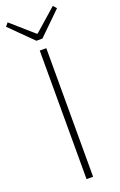

<svg xmlns="http://www.w3.org/2000/svg" viewBox="-190 -972 638 1019"><g transform="rotate(-20 129.0 -462.5)"><path d="M110 0H147V-726H110ZM111 -781H145L273 -906L256 -925L131 -815H126L1 -925L-15 -906Z"/></g></svg>

Font: Noto Sans CJK HK Thin
Style: Regular
Weight: 100
Designer: Ryoko NISHIZUKA 西塚涼子 (kana, bopomofo & ideographs); Paul D. Hunt (Latin, Greek & Cyrillic); Sandoll Communications 산돌커뮤니
Foundry: Adobe
Version: Version 2.004;hotconv 1.0.118;makeotfexe 2.5.65603